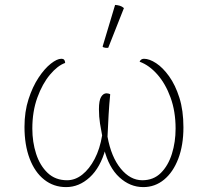

<svg xmlns="http://www.w3.org/2000/svg" viewBox="-20 -752 849 784"><path d="M568 -512Q590 -512 617.5 -494Q645 -476 670.5 -440.5Q696 -405 712.5 -353Q729 -301 729 -232Q729 -159 708 -104Q687 -49 650 -18.5Q613 12 565 12Q511 12 467.5 -28Q424 -68 405 -144H411Q390 -68 346.5 -28Q303 12 250 12Q199 12 160.5 -18.5Q122 -49 101 -104.5Q80 -160 80 -234Q80 -296 96.5 -347Q113 -398 137.5 -435Q162 -472 187.5 -492Q213 -512 230 -512Q240 -512 243 -506.5Q246 -501 246 -495Q215 -484 184 -447Q153 -410 132.5 -353.5Q112 -297 112 -227Q112 -172 127.5 -124Q143 -76 174.5 -46Q206 -16 254 -16Q287 -16 316 -39Q345 -62 366.5 -103Q388 -144 397 -199Q393 -219 388.5 -247Q384 -275 384 -306Q384 -342 393 -356.5Q402 -371 415 -371Q418 -371 422.5 -370Q427 -369 430 -367Q426 -327 423.5 -284Q421 -241 419 -194Q434 -111 473 -63.5Q512 -16 561 -16Q607 -16 637 -46Q667 -76 682 -124Q697 -172 697 -227Q697 -297 676.5 -353.5Q656 -410 622.5 -448Q589 -486 550 -500Q555 -512 568 -512ZM422 -557Q418 -556 409.5 -557Q401 -558 399 -562L450 -732Q461 -731 469.5 -728.5Q478 -726 486 -719Z"/></svg>

Font: Arima Thin
Style: Regular
Weight: 100
Designer: Joana Correia and Natanael Gama
Foundry: NDISCOVER
Version: Version 1.101;gftools[0.9.23]